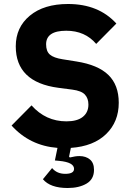

<svg xmlns="http://www.w3.org/2000/svg" viewBox="-20 -730 664 962"><path d="M319 212Q232 212 195 168L241 112Q265 141 307 141Q351 141 351 116Q351 83 276 76L255 74L268 11Q129 0 38 -101L138 -202Q209 -122 313 -122Q367 -122 395 -144.5Q423 -167 423 -206Q423 -237 405.5 -256Q388 -275 342 -281L273 -290Q59 -318 59 -498Q59 -593 129.5 -651.5Q200 -710 321 -710Q474 -710 563 -612L462 -510Q406 -576 312 -576Q211 -576 211 -508Q211 -473 230 -456.5Q249 -440 294 -433L363 -422Q471 -405 523 -354.5Q575 -304 575 -215Q575 -120 512 -58.5Q449 3 335 11L326 55L330 59Q358 52 378 52Q410 52 430.5 69Q451 86 451 121Q451 168 413.5 190Q376 212 319 212Z"/></svg>

Font: Anuphan
Style: Bold
Weight: 700
Designer: Mike Abbink, Paul van der Laan, Pieter van Rosmalen, Mint Tantisuwanna
Foundry: Bold Monday; Cadson Demak
Version: Version 3.002;hotconv 1.0.109;makeotfexe 2.5.65596